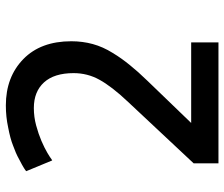

<svg xmlns="http://www.w3.org/2000/svg" viewBox="-75 -688 763 653"><g transform="rotate(-90 306.5 -361.5)"><path d="M274.4 -723.1Q371.1 -723.1 432.1 -663.6Q492.7 -604.5 492.7 -500.5Q492.7 -462.4 483.2 -427.5Q473.6 -392.6 453.1 -359.9Q443.4 -343.8 432.9 -329.1Q422.4 -314.5 411.6 -301.3Q400.9 -288.1 387.5 -272.9Q374 -257.8 357.4 -240.7L214.8 -92.8H488.8V0H77.6V-84.5L286.1 -307.1Q313 -335.4 331.8 -359.9Q350.6 -384.3 361.8 -404.8Q384.3 -445.3 384.3 -492.7Q384.3 -558.6 352.8 -593.3Q321.3 -627.9 265.6 -627.9Q235.4 -627.9 206.5 -620.1Q177.7 -612.3 153.8 -602.1Q129.9 -591.8 113 -581.8Q96.2 -571.8 90.8 -567.4L87.4 -565.4L50.8 -653.8Q52.2 -655.3 54.7 -657Q57.1 -658.7 61.3 -661.4Q65.4 -664.1 72.5 -668Q79.6 -671.9 90.8 -677.7Q102.1 -684.1 114 -689.2Q126 -694.3 138.2 -698.7Q161.1 -708 199.7 -715.3Q235.8 -723.1 274.4 -723.1Z"/></g></svg>

Font: Ride Light
Style: Bold
Weight: 600
Version: Version 3.000